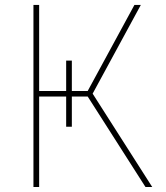

<svg xmlns="http://www.w3.org/2000/svg" viewBox="-20 -747 662 767"><path d="M588.1 0H561.1L330.3 -361.5H267V-240.8H244.3V-361.5H136.4V0H113.6V-727.3H136.4V-383.5H244.3V-505H267V-383.5H330.3L517 -727.3H542.6L350.1 -372.9Z"/></svg>

Font: Linik Sans Thin
Style: Regular
Weight: 100
Designer: Fonts by Rasmus Andersson / Changes by Cristiano Sobral with parts from Marc Monis
Foundry: rsms
Version: Version 3.020; ttfautohint (v1.6)